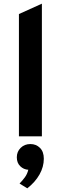

<svg xmlns="http://www.w3.org/2000/svg" viewBox="-20 -742 331 1045"><path d="M83 0V-665.5L208 -722V0ZM128.5 283 86.5 257Q102.5 240.5 115.5 222.8Q128.5 205 134 182Q108.5 180.5 90 162.5Q71.5 144.5 71.5 114Q71.5 83.5 92.5 62.8Q113.5 42 145.5 42Q176.5 42 197.5 62.8Q218.5 83.5 218.5 122Q218.5 166 195 207.8Q171.5 249.5 128.5 283Z"/></svg>

Font: Undotted
Style: Bold
Weight: 700
Designer: Delve Withrington, Dave Bailey, Thomas Jockin
Foundry: Delve Fonts LLC
Version: Version 4.000